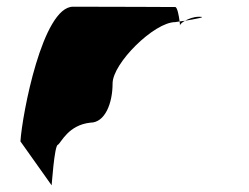

<svg xmlns="http://www.w3.org/2000/svg" viewBox="-20 -567 743 573"><path d="M41 -145 134 -14C134 -6 142 -135 153 -135C163 -142 184 -194 250 -201C293 -201 316 -258 316 -318C316 -378 440 -501 503 -501C503 -501 508 -502 516 -503C514 -520 509 -546 503 -546C503 -546 316 -547 198 -547C107 -547 46 -225 41 -145ZM516 -503C517 -498 517 -494 517 -491C517 -494 523 -500 532 -505C526 -504 521 -504 516 -503ZM532 -505C562 -510 601 -517 574 -517C558 -517 543 -511 532 -505Z"/></svg>

Font: Ampere
Style: SuExt
Weight: 400
Version: Version 1